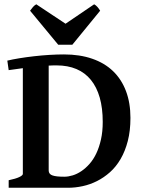

<svg xmlns="http://www.w3.org/2000/svg" viewBox="-20 -887 677 907"><path d="M596.2 -330.1Q596.2 -269 583.7 -220.9Q571.3 -172.9 549.8 -136Q528.3 -99.1 499.5 -73.5Q470.7 -47.9 438 -31.5Q405.3 -15.1 370.4 -7.6Q335.4 0 302.2 0H21V-35.6Q54.2 -42.5 71 -50.5Q87.9 -58.6 87.9 -65.4V-564.9L21 -555.7L14.6 -600.6Q38.6 -606.4 71.5 -611.8Q104.5 -617.2 140.9 -621.3Q177.2 -625.5 213.9 -627.7Q250.5 -629.9 282.2 -629.9Q356.9 -629.9 415.5 -609.6Q474.1 -589.4 514.2 -550.8Q554.2 -512.2 575.2 -456.5Q596.2 -400.9 596.2 -330.1ZM247.1 -578.1Q238.3 -578.1 229 -577.9Q219.7 -577.6 210 -577.1V-81.5Q210 -78.1 210.9 -74.7Q212.4 -69.3 216.3 -65.2Q220.2 -61 228.5 -58.1Q236.8 -55.2 250.2 -53.7Q263.7 -52.2 284.2 -52.2Q302.7 -52.2 323.5 -58.6Q344.2 -64.9 364.5 -78.6Q384.8 -92.3 403.1 -113Q421.4 -133.8 435.1 -162.6Q448.7 -191.4 457 -228.3Q465.3 -265.1 465.3 -311Q465.3 -376 451.2 -425.8Q437 -475.6 409.4 -509.5Q381.8 -543.5 341.1 -560.8Q300.3 -578.1 247.1 -578.1ZM321.8 -675.8H254.9L122.1 -836.4Q128.9 -846.2 136 -854.2Q143.1 -862.3 151.4 -866.7L289.6 -774.9L424.8 -866.7Q433.1 -862.3 440.2 -854.2Q447.3 -846.2 453.1 -836.4Z"/></svg>

Font: Gentium Basic
Style: Bold
Weight: 700
Designer: J. Victor Gaultney and Annie Olsen
Foundry: SIL International
Version: Version 1.100